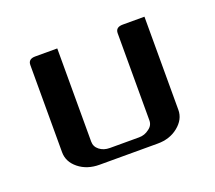

<svg xmlns="http://www.w3.org/2000/svg" viewBox="-67 -398 541 484"><g transform="rotate(-20 204.0 -156.0)"><path d="M47.9 -62V-295.9Q47.9 -312 66.9 -312H126V-62Q126 -48.3 137.2 -39.6Q148.4 -30.8 165 -30.8H243.2Q258.3 -30.8 270 -40Q282.2 -48.3 282.2 -62V-295.9Q282.2 -312 301.8 -312H359.9V-62Q359.9 -36.6 336.9 -18.1Q314.5 0 282.2 0H126Q92.8 0 70.3 -18.1Q47.9 -36.1 47.9 -62Z"/></g></svg>

Font: Hhenum
Style: Regular
Weight: 400
Designer: T. Christopher White
Version: Version 1.0